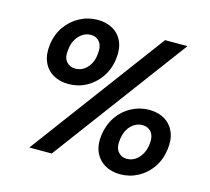

<svg xmlns="http://www.w3.org/2000/svg" viewBox="-104 -834 1061 968"><g transform="rotate(15 427.0 -349.5)"><path d="M124 0 645 -700H762L241 0ZM600 12Q554 12 519.5 -8.5Q485 -29 468.5 -66.5Q452 -104 459 -156Q467 -211 495.5 -252.5Q524 -294 567.5 -317Q611 -340 660 -340Q707 -340 741 -319.5Q775 -299 791 -261.5Q807 -224 800 -172Q793 -117 764.5 -75.5Q736 -34 693 -11Q650 12 600 12ZM231 -360Q185 -360 150.5 -380Q116 -400 99.5 -438Q83 -476 90 -528Q97 -583 126 -624Q155 -665 198.5 -688Q242 -711 292 -711Q338 -711 372 -691Q406 -671 422 -633.5Q438 -596 431 -544Q424 -489 395 -447.5Q366 -406 323.5 -383Q281 -360 231 -360ZM613 -72Q636 -72 655 -84Q674 -96 687.5 -118Q701 -140 705 -170Q711 -213 693.5 -235Q676 -257 646 -257Q625 -257 605 -245Q585 -233 572 -211Q559 -189 555 -158Q549 -115 566.5 -93.5Q584 -72 613 -72ZM244 -444Q267 -444 286 -455.5Q305 -467 318.5 -489Q332 -511 335 -541Q341 -585 324 -607Q307 -629 277 -629Q255 -629 236 -617Q217 -605 203 -583Q189 -561 186 -530Q179 -487 197 -465.5Q215 -444 244 -444Z"/></g></svg>

Font: DM Sans 36pt SemiBold
Style: Italic
Weight: 600
Italic angle: -10°
Designer: Colophon Foundry, Jonny Pinhorn
Foundry: Colophon Foundry
Version: Version 4.004;gftools[0.9.30]